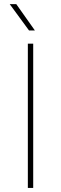

<svg xmlns="http://www.w3.org/2000/svg" viewBox="-20 -926 301 946"><path d="M143.6 -710.9V0H117.2V-710.9ZM60.1 -905.8 151.9 -775.9H123L27.8 -905.8Z"/></svg>

Font: Vazirmatn UI FD Thin
Style: Regular
Weight: 100
Designer: Saber Rastikerdar
Foundry: Saber Rastikerdar
Version: Version 33.003